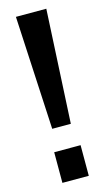

<svg xmlns="http://www.w3.org/2000/svg" viewBox="-110 -730 428 769"><g transform="rotate(-15 103.5 -345.0)"><path d="M41 -690.4H167L142.6 -219.7H65.4ZM48.8 -127H158.2V0H48.8Z"/></g></svg>

Font: Dinish Condensed
Style: Bold
Weight: 700
Width: 3
Designer: Bert Driehuis
Foundry: Playbeing
Version: Version 3.006; git-39231f3c-release